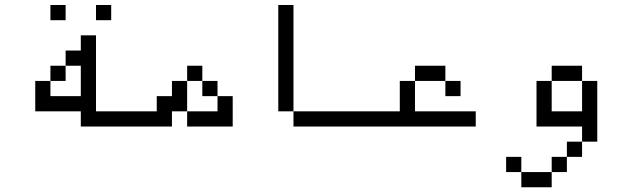

<svg xmlns="http://www.w3.org/2000/svg" viewBox="-20 -708 2540 790"><path d="M500 -187.5V-250H375V-562.5H312.5V-500H250V-437.5H187.5V-375H125Q125 -375 125 -250H312.5V-187.5ZM250 -625V-687.5H187.5V-625ZM437.5 -625V-687.5H375V-625ZM187.5 -312.5V-375H250V-437.5H312.5Q312.5 -437.5 312.5 -312.5Z M687.5 -250H750V-187.5H937.5Q937.5 -187.5 937.5 -312.5H875V-250H750Q750 -250 750 -375H687.5V-312.5H625V-250H500V-187.5H687.5ZM875 -312.5V-375H812.5V-312.5ZM750 -375H812.5V-437.5H750Z M1500 -187.5V-250H1187.5V-187.5ZM1187.5 -250V-687.5H1125V-250Z M1937.5 -187.5V-250H1687.5Q1687.5 -250 1687.5 -375H1625Q1625 -375 1625 -250H1500V-187.5ZM1875 -312.5V-375H1812.5V-312.5ZM1687.5 -375H1812.5V-437.5H1687.5Z M2125 0V62.5H2250V0ZM2125 0V-62.5H2062.5V0ZM2250 0H2312.5V-62.5H2250ZM2312.5 -62.5H2375V-125H2312.5ZM2375 -125H2437.5Q2437.5 -125 2437.5 -375H2375Q2375 -375 2375 -250H2250Q2250 -250 2250 -375H2187.5V-187.5H2375ZM2250 -375H2375V-437.5H2250Z"/></svg>

Font: CalcUnifontExMono
Style: Regular
Weight: 500
Version: Version 15.0.06